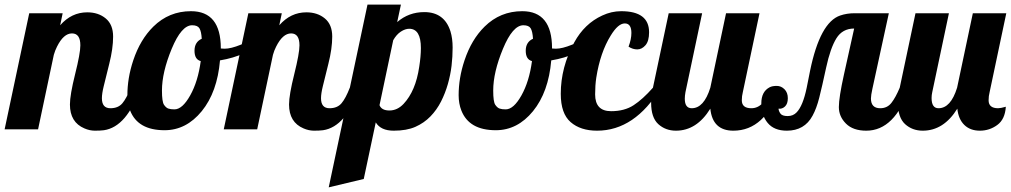

<svg xmlns="http://www.w3.org/2000/svg" viewBox="-58 -557 4354 827"><path d="M380.9 -133.8Q380.9 -90.8 417.5 -90.8Q451.2 -90.8 469.2 -112.3Q487.3 -133.8 504.9 -179.2H546.9Q488.8 -10.7 389.6 3.9Q374 5.9 351.1 5.9Q328.1 5.9 305.7 -3.9Q243.2 -30.3 243.2 -106.9Q243.2 -147.9 265.6 -237.8Q288.1 -327.6 288.1 -361.8Q288.1 -413.1 252 -413.1Q215.8 -413.1 187.5 -356Q179.2 -339.8 173.8 -320.8L106 0H-38.1L67.9 -500H211.9L201.2 -448.2Q250 -503.9 317.9 -503.9Q365.7 -503.9 397.5 -477.5Q429.2 -451.2 429.2 -399.4Q429.2 -347.7 412.6 -282.2L388.7 -185.5Q380.9 -153.8 380.9 -133.8Z M1066.9 -379.9Q1006.3 -316.4 889.6 -296.9Q877.9 -160.2 811 -78.1Q744.1 3.9 650.9 3.9Q535.6 3.9 502.4 -81.1Q490.7 -110.8 490.7 -147Q490.7 -183.1 496.8 -220.5Q502.9 -257.8 516.1 -297.4Q545.9 -386.7 602.5 -442.4Q669.9 -508.8 764.6 -508.8Q893.1 -508.8 893.1 -349.1V-348.1Q897.9 -347.2 909.7 -347.2Q936.5 -347.2 978.8 -364.3Q1021 -381.3 1058.1 -407.2ZM806.6 -293.9Q779.8 -300.8 779.8 -338.4Q779.8 -376 811 -390.1Q809.1 -421.9 801 -435.1Q793 -448.2 769.5 -448.2Q723.6 -448.2 681.6 -346.9Q639.6 -245.6 639.6 -167Q639.6 -118.7 648.4 -105.7Q657.2 -92.8 667 -89.4Q676.8 -85.9 693.4 -85.9Q727.5 -85.9 761.2 -146Q794.9 -206.1 806.6 -293.9Z M1324.7 -133.8Q1324.7 -90.8 1361.3 -90.8Q1395 -90.8 1413.1 -112.3Q1431.2 -133.8 1448.7 -179.2H1490.7Q1432.6 -10.7 1333.5 3.9Q1317.9 5.9 1294.9 5.9Q1272 5.9 1249.5 -3.9Q1187 -30.3 1187 -106.9Q1187 -147.9 1209.5 -237.8Q1231.9 -327.6 1231.9 -361.8Q1231.9 -413.1 1195.8 -413.1Q1159.7 -413.1 1131.3 -356Q1123 -339.8 1117.7 -320.8L1049.8 0H905.8L1011.7 -500H1155.8L1145 -448.2Q1193.8 -503.9 1261.7 -503.9Q1309.6 -503.9 1341.3 -477.5Q1373 -451.2 1373 -399.4Q1373 -347.7 1356.4 -282.2L1332.5 -185.5Q1324.7 -153.8 1324.7 -133.8Z M1560.5 -29.8 1508.8 213.9 1357.9 250 1524.9 -537.1H1668.9L1652.8 -461.9Q1702.6 -504.9 1769.5 -504.9Q1856 -504.9 1882.3 -421.9Q1891.6 -391.6 1891.6 -352.3Q1891.6 -313 1887 -273.7Q1882.3 -234.4 1871.1 -195.1Q1859.9 -155.8 1841.6 -119.6Q1823.2 -83.5 1795.9 -55.4Q1768.6 -27.3 1731.2 -10.7Q1693.8 5.9 1637.9 5.9Q1582 5.9 1560.5 -29.8ZM1754.9 -350.1Q1754.9 -433.1 1704.6 -433.1Q1687.5 -433.1 1668.7 -420.9Q1649.9 -408.7 1635.7 -383.8L1576.7 -104Q1585.4 -81.1 1619.4 -81.1Q1653.3 -81.1 1680.2 -109.4Q1732.4 -165 1747.6 -268.6Q1754.9 -314.5 1754.9 -350.1Z M2493.7 -379.9Q2433.1 -316.4 2316.4 -296.9Q2304.7 -160.2 2237.8 -78.1Q2170.9 3.9 2077.6 3.9Q1962.4 3.9 1929.2 -81.1Q1917.5 -110.8 1917.5 -147Q1917.5 -183.1 1923.6 -220.5Q1929.7 -257.8 1942.9 -297.4Q1972.7 -386.7 2029.3 -442.4Q2096.7 -508.8 2191.4 -508.8Q2319.8 -508.8 2319.8 -349.1V-348.1Q2324.7 -347.2 2336.4 -347.2Q2363.3 -347.2 2405.5 -364.3Q2447.8 -381.3 2484.9 -407.2ZM2233.4 -293.9Q2206.5 -300.8 2206.5 -338.4Q2206.5 -376 2237.8 -390.1Q2235.8 -421.9 2227.8 -435.1Q2219.7 -448.2 2196.3 -448.2Q2150.4 -448.2 2108.4 -346.9Q2066.4 -245.6 2066.4 -167Q2066.4 -118.7 2075.2 -105.7Q2084 -92.8 2093.8 -89.4Q2103.5 -85.9 2120.1 -85.9Q2154.3 -85.9 2188 -146Q2221.7 -206.1 2233.4 -293.9Z M2617.7 -508.8Q2737.8 -508.8 2737.8 -418Q2737.8 -379.9 2722.2 -362.1Q2706.5 -344.2 2687 -344.2Q2667.5 -344.2 2649.4 -356Q2661.6 -388.2 2661.6 -415Q2661.6 -456.1 2633.1 -456.1Q2604.5 -456.1 2572.8 -404.3Q2527.3 -331.1 2510.3 -222.2Q2505.4 -189.5 2505.4 -150.4Q2505.4 -78.1 2574.2 -78.1Q2631.8 -78.1 2671.1 -103.8Q2710.4 -129.4 2754.4 -179.2H2788.6Q2676.3 5.9 2513.7 5.9Q2442.4 5.9 2399.9 -31Q2357.4 -67.9 2357.4 -152.8Q2357.4 -267.6 2415.5 -374.5Q2459.5 -455.1 2536.1 -490.2Q2575.7 -508.8 2617.7 -508.8Z M3301.3 -179.2Q3237.8 5.9 3100.6 5.9Q3011.2 5.9 3001.5 -88.9Q2942.9 5.9 2853.5 5.9Q2808.6 5.9 2777.3 -22.5Q2746.6 -50.8 2746.6 -113.8Q2746.6 -142.1 2754.4 -179.2L2822.3 -500H2966.3L2894.5 -160.2Q2891.6 -144.5 2891.6 -131.8Q2891.6 -90.8 2921.4 -90.8Q2974.1 -90.8 3001.5 -179.2L3069.3 -500H3213.4L3141.6 -160.2Q3137.2 -143.1 3137.2 -125Q3137.2 -90.8 3178.2 -90.8Q3234.4 -90.8 3259.3 -179.2Z M3859.4 -179.2Q3796.4 5.9 3673.3 5.9Q3616.2 5.9 3585.7 -24.7Q3555.2 -55.2 3555.2 -95.9Q3555.2 -136.7 3577.1 -235.8L3621.1 -434.1Q3570.8 -434.1 3544.7 -392.1Q3518.6 -350.1 3500.5 -266.1Q3482.4 -182.1 3470.7 -136Q3459 -89.8 3441.9 -58.6Q3407.2 5.9 3331.1 5.9Q3276.4 5.9 3248.8 -27.3Q3221.2 -60.5 3221.2 -111.6Q3221.2 -162.6 3257.3 -181.2Q3268.6 -187 3287.6 -187Q3306.6 -187 3321 -172.6Q3335.4 -158.2 3335.4 -134Q3335.4 -109.9 3323.2 -98.4Q3311 -86.9 3295.4 -88.9Q3295.9 -78.6 3303.5 -67.9Q3311 -57.1 3334.7 -57.1Q3358.4 -57.1 3373.5 -73.2Q3400.4 -101.1 3416.5 -178.2L3431.2 -252Q3474.1 -460.9 3561 -490.2Q3589.4 -500 3623 -500H3770.5L3699.7 -174.8Q3693.4 -146 3693.4 -132.8Q3693.4 -90.8 3733.4 -90.8Q3763.7 -90.8 3781.7 -114Q3799.8 -137.2 3817.4 -179.2Z M3954.6 -134.8Q3954.6 -90.8 3984.4 -90.8Q4037.1 -90.8 4064.5 -179.2L4132.3 -500H4276.4L4204.6 -160.2Q4200.2 -143.1 4200.2 -125Q4200.2 -90.8 4241.2 -90.8Q4252 -90.8 4274.4 -97.2Q4271 -43 4237.5 -18.6Q4204.1 5.9 4162.6 5.9Q4121.1 5.9 4095.7 -18.8Q4070.3 -43.5 4065.4 -88.9Q4006.8 5.9 3916.5 5.9Q3871.6 5.9 3840.3 -22.5Q3809.6 -50.8 3809.6 -113.8Q3809.6 -142.1 3817.4 -179.2L3885.3 -500H4029.3L3957.5 -160.2Q3954.6 -147.5 3954.6 -134.8Z"/></svg>

Font: UVF Lobster12
Style: Regular
Weight: 400
Designer: Pablo Impallari
Foundry: Pablo Impallari. www.impallari.com
Version: Version 1.004